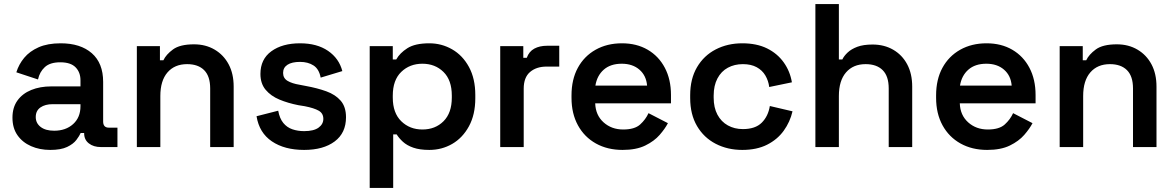

<svg xmlns="http://www.w3.org/2000/svg" viewBox="-20 -720 5750 940"><path d="M226 14Q174 14 132 -4.5Q90 -23 65.5 -58Q41 -93 41 -144Q41 -194 65.5 -228Q90 -262 133 -279.5Q176 -297 231 -297H374V-327Q374 -366 350 -390.5Q326 -415 275 -415Q225 -415 199.5 -391.5Q174 -368 166 -331L60 -366Q72 -405 98.5 -437Q125 -469 169 -488.5Q213 -508 277 -508Q374 -508 429.5 -459.5Q485 -411 485 -319V-125Q485 -95 513 -95H555V0H474Q438 0 415 -18Q392 -36 392 -67V-69H375Q369 -55 354 -35Q339 -15 308.5 -0.5Q278 14 226 14ZM245 -80Q302 -80 338 -112.5Q374 -145 374 -200V-210H238Q201 -210 178 -194Q155 -178 155 -147Q155 -117 179 -98.5Q203 -80 245 -80Z M650 0V-494H763V-425H780Q793 -453 827 -478Q861 -503 930 -503Q987 -503 1031 -477Q1075 -451 1099.5 -405Q1124 -359 1124 -296V0H1009V-287Q1009 -347 979.5 -376.5Q950 -406 896 -406Q835 -406 800 -365.5Q765 -325 765 -250V0Z M1469 14Q1373 14 1311 -28Q1249 -70 1236 -151L1342 -178Q1349 -140 1367 -118Q1385 -96 1411.5 -87Q1438 -78 1469 -78Q1516 -78 1539.5 -95Q1563 -112 1563 -138Q1563 -165 1540.5 -178Q1518 -191 1472 -200L1441 -205Q1390 -215 1348 -232.5Q1306 -250 1280.5 -280.5Q1255 -311 1255 -358Q1255 -430 1308.5 -469Q1362 -508 1449 -508Q1532 -508 1586 -471Q1640 -434 1656 -372L1550 -340Q1542 -382 1515 -399.5Q1488 -417 1449 -417Q1409 -417 1387.5 -403Q1366 -389 1366 -363Q1366 -337 1388 -324Q1410 -311 1447 -305L1478 -299Q1533 -289 1577.5 -273Q1622 -257 1648 -227Q1674 -197 1674 -146Q1674 -69 1618.5 -27.5Q1563 14 1469 14Z M1790 200V-494H1903V-429H1920Q1937 -460 1974.5 -484Q2012 -508 2082 -508Q2142 -508 2193.5 -478.5Q2245 -449 2276 -392Q2307 -335 2307 -255V-239Q2307 -159 2276 -102Q2245 -45 2194 -15.5Q2143 14 2082 14Q2035 14 2003.5 3Q1972 -8 1952.5 -26Q1933 -44 1922 -62H1905V200ZM2048 -86Q2111 -86 2151.5 -126.5Q2192 -167 2192 -242V-252Q2192 -328 2151 -368Q2110 -408 2048 -408Q1986 -408 1944.5 -368Q1903 -328 1903 -252V-242Q1903 -167 1944.5 -126.5Q1986 -86 2048 -86Z M2429 0V-494H2542V-437H2559Q2570 -468 2596 -482Q2622 -496 2658 -496H2718V-394H2656Q2606 -394 2575 -367.5Q2544 -341 2544 -286V0Z M3028 14Q2954 14 2897.5 -17.5Q2841 -49 2809.5 -106.5Q2778 -164 2778 -241V-253Q2778 -331 2809 -388Q2840 -445 2896 -476.5Q2952 -508 3025 -508Q3097 -508 3151 -476.5Q3205 -445 3235 -388Q3265 -331 3265 -255V-214H2894Q2896 -156 2935 -121Q2974 -86 3031 -86Q3087 -86 3114 -110.5Q3141 -135 3155 -166L3250 -117Q3236 -90 3209.5 -59.5Q3183 -29 3139 -7.5Q3095 14 3028 14ZM2895 -301H3148Q3144 -350 3110.5 -379Q3077 -408 3024 -408Q2969 -408 2936 -379Q2903 -350 2895 -301Z M3614 14Q3542 14 3484 -16Q3426 -46 3392.5 -103Q3359 -160 3359 -240V-254Q3359 -334 3392.5 -391Q3426 -448 3484 -478Q3542 -508 3614 -508Q3685 -508 3735.5 -483Q3786 -458 3817 -414.5Q3848 -371 3857 -317L3746 -294Q3742 -325 3727 -350.5Q3712 -376 3684.5 -391Q3657 -406 3617 -406Q3576 -406 3543.5 -388.5Q3511 -371 3492.5 -336Q3474 -301 3474 -252V-242Q3474 -193 3492.5 -158.5Q3511 -124 3543.5 -106Q3576 -88 3617 -88Q3678 -88 3709.5 -119.5Q3741 -151 3749 -201L3860 -175Q3848 -123 3817 -80Q3786 -37 3735.5 -11.5Q3685 14 3614 14Z M3972 0V-700H4087V-429H4104Q4112 -446 4130 -463Q4148 -480 4177.5 -491Q4207 -502 4252 -502Q4309 -502 4353 -476.5Q4397 -451 4421.5 -405Q4446 -359 4446 -296V0H4331V-287Q4331 -347 4301.5 -376.5Q4272 -406 4218 -406Q4157 -406 4122 -365.5Q4087 -325 4087 -250V0Z M4813 14Q4739 14 4682.5 -17.5Q4626 -49 4594.5 -106.5Q4563 -164 4563 -241V-253Q4563 -331 4594 -388Q4625 -445 4681 -476.5Q4737 -508 4810 -508Q4882 -508 4936 -476.5Q4990 -445 5020 -388Q5050 -331 5050 -255V-214H4679Q4681 -156 4720 -121Q4759 -86 4816 -86Q4872 -86 4899 -110.5Q4926 -135 4940 -166L5035 -117Q5021 -90 4994.5 -59.5Q4968 -29 4924 -7.5Q4880 14 4813 14ZM4680 -301H4933Q4929 -350 4895.5 -379Q4862 -408 4809 -408Q4754 -408 4721 -379Q4688 -350 4680 -301Z M5168 0V-494H5281V-425H5298Q5311 -453 5345 -478Q5379 -503 5448 -503Q5505 -503 5549 -477Q5593 -451 5617.5 -405Q5642 -359 5642 -296V0H5527V-287Q5527 -347 5497.5 -376.5Q5468 -406 5414 -406Q5353 -406 5318 -365.5Q5283 -325 5283 -250V0Z"/></svg>

Font: Space Grotesk SemiBold
Style: Regular
Weight: 600
Designer: Florian Karsten
Foundry: Florian Karsten
Version: Version 2.000